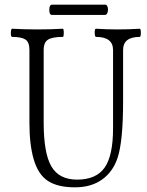

<svg xmlns="http://www.w3.org/2000/svg" viewBox="-20 -789 629 822"><path d="M203 -725Q191 -725 191 -747Q191 -769 203 -769H431Q438 -769 441 -758Q444 -747 440.5 -736Q437 -725 429 -725ZM301 13Q227 13 185 -14.5Q143 -42 124 -108Q106 -170 106 -264V-575Q106 -609 88.5 -620Q71 -631 32 -631Q26 -631 26.5 -648.5Q27 -666 32 -666Q86 -663 140 -663Q195 -663 249 -666Q253 -666 253 -648.5Q253 -631 249 -631Q205 -631 186 -619.5Q167 -608 167 -575V-264Q167 -133 200 -76.5Q233 -20 310 -20Q392 -20 428 -71.5Q464 -123 464 -239V-575Q464 -631 391 -631Q386 -631 385.5 -648.5Q385 -666 391 -666Q438 -663 484 -663Q532 -663 578 -666Q583 -666 583 -648.5Q583 -631 578 -631Q507 -631 507 -575V-356Q507 -183 483 -112Q463 -53 416.5 -20Q370 13 301 13Z"/></svg>

Font: Junicode Cond Light
Style: Regular
Weight: 300
Width: 3
Designer: Peter S. Baker
Version: Version 2.201